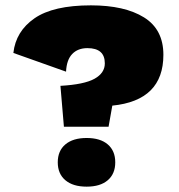

<svg xmlns="http://www.w3.org/2000/svg" viewBox="-20 -690 671 718"><path d="M591 -485Q591 -314 400 -295L386 -216H219L206 -369Q295 -374 333.5 -395.5Q372 -417 372 -453Q372 -510 307 -510Q271 -510 250 -488Q229 -466 227 -422L30 -492Q39 -573 109 -621.5Q179 -670 320 -670Q446 -670 518.5 -625Q591 -580 591 -485ZM411 -83Q411 -40 383 -16Q355 8 304 8Q253 8 224.5 -16Q196 -40 196 -83Q196 -126 224.5 -150Q253 -174 304 -174Q355 -174 383 -150Q411 -126 411 -83Z"/></svg>

Font: Work Sans ExtraBold
Style: Regular
Weight: 800
Designer: Wei Huang
Foundry: Wei Huang
Version: Version 1.500